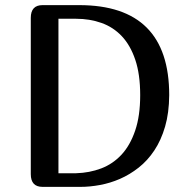

<svg xmlns="http://www.w3.org/2000/svg" viewBox="-20 -729 733 749"><path d="M100.1 -659.2Q100.1 -709 146 -709H289.1Q640.1 -709 640.1 -357.9Q639.6 -288.6 624 -235.1Q608.4 -181.6 582 -142.1Q555.7 -102.5 521 -75.2Q486.3 -47.9 448 -31.2Q409.7 -14.6 369.9 -7.3Q330.1 0 293.9 0H146Q100.1 0 100.1 -49.8ZM276.9 -655.8H208V-53.2H276.9Q329.1 -54.7 374.8 -72Q420.4 -89.4 454.1 -125.7Q487.8 -162.1 507.3 -219.5Q526.9 -276.9 526.9 -357.9Q526.9 -439 507.8 -495.6Q488.8 -552.2 455.1 -587.9Q421.4 -623.5 375.7 -639.6Q330.1 -655.8 276.9 -655.8Z"/></svg>

Font: Marmelad
Style: Regular
Weight: 400
Designer: Manvel Shmavonyan
Foundry: Cyreal (www.cyreal.org)
Version: Version 1.000